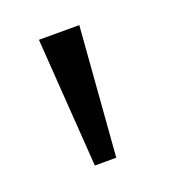

<svg xmlns="http://www.w3.org/2000/svg" viewBox="-64 -783 324 362"><g transform="rotate(-20 98.0 -602.5)"><path d="M68.8 -473.1 50.8 -731.9H131.8L111.8 -473.1Z"/></g></svg>

Font: Amethysta
Style: Regular
Weight: 400
Designer: Konstantin Vinogradov, Alexei Vanyashin
Foundry: Cyreal (www.cyreal.org)
Version: Version 1.003